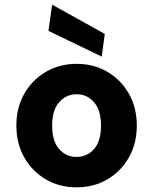

<svg xmlns="http://www.w3.org/2000/svg" viewBox="-20 -789 655 821"><path d="M307 12Q234 12 176 -22Q118 -56 84 -115.5Q50 -175 50 -252Q50 -329 84 -388.5Q118 -448 176.5 -482Q235 -516 308 -516Q381 -516 439 -482Q497 -448 531 -388.5Q565 -329 565 -252Q565 -175 531 -115.5Q497 -56 439 -22Q381 12 307 12ZM307 -118Q352 -118 382 -151.5Q412 -185 412 -252Q412 -318 382 -352Q352 -386 308 -386Q263 -386 233 -352Q203 -318 203 -252Q203 -185 233 -151.5Q263 -118 307 -118ZM415 -547 187 -657 203 -769 428 -644Z"/></svg>

Font: DM Sans Black
Style: Regular
Weight: 900
Designer: Colophon Foundry, Jonny Pinhorn
Foundry: Colophon Foundry
Version: Version 4.004; ttfautohint (v1.8.4.7-5d5b)